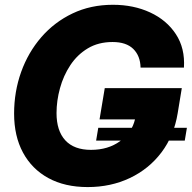

<svg xmlns="http://www.w3.org/2000/svg" viewBox="-20 -759 790 791"><path d="M341.3 11.7Q247.1 11.7 179.2 -25.4Q111.3 -62.5 74.7 -130.4Q38.1 -198.2 38.1 -291Q38.1 -381.3 67.1 -462.4Q96.2 -543.5 150.1 -605.7Q204.1 -668 278.8 -703.6Q353.5 -739.3 445.3 -739.3Q530.3 -739.3 598.4 -707.8Q666.5 -676.3 704.6 -618.2Q742.7 -560.1 737.8 -480.5H559.1Q558.1 -528.8 529.1 -557.4Q500 -585.9 443.8 -585.9Q385.3 -585.9 341.8 -559.8Q298.3 -533.7 269.8 -490.5Q241.2 -447.3 227.1 -395.5Q212.9 -343.8 212.9 -293Q212.9 -220.2 249 -180.9Q285.2 -141.6 355 -141.6Q425.3 -141.6 474.4 -177.2Q523.4 -212.9 536.1 -267.1H390.1L411.6 -396H729L711.9 -292Q696.8 -199.7 645.3 -131.3Q593.8 -63 515.1 -25.6Q436.5 11.7 341.3 11.7ZM376 -179.7 384.8 -232.4H750L741.2 -179.7Z"/></svg>

Font: Inter Display ExtraBold
Style: Italic
Weight: 800
Italic angle: -9.39999°
Designer: Rasmus Andersson
Foundry: rsms
Version: Version 4.000;git-a52131595